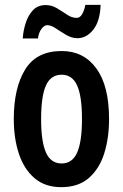

<svg xmlns="http://www.w3.org/2000/svg" viewBox="-20 -764 509 794"><path d="M431 -272Q431 -193 411 -129.5Q391 -66 347.5 -28Q304 10 233 10Q166 10 122.5 -27.5Q79 -65 58 -128.5Q37 -192 37 -272Q37 -400 84 -476.5Q131 -553 235 -553Q326 -553 378.5 -481Q431 -409 431 -272ZM150 -271Q150 -179 170 -133.5Q190 -88 235 -88Q279 -88 299 -133Q319 -178 319 -272Q319 -366 299 -410.5Q279 -455 235 -455Q190 -455 170 -410.5Q150 -366 150 -271ZM74 -605Q76 -636 86 -668Q96 -700 116 -721.5Q136 -743 169 -743Q194 -743 215.5 -730Q237 -717 257 -703.5Q277 -690 297 -690Q311 -690 320 -706Q329 -722 333 -744H396Q394 -677 366 -641.5Q338 -606 300 -606Q277 -606 254 -619.5Q231 -633 211 -646.5Q191 -660 175 -660Q163 -660 151.5 -644.5Q140 -629 137 -605Z"/></svg>

Font: Noto Sans Kannada ExtraCondensed SemiBold
Style: Regular
Weight: 600
Width: 2
Designer: Jelle Bosma - Monotype Design Team
Foundry: Monotype Imaging Inc.
Version: Version 2.005; ttfautohint (v1.8.4.7-5d5b)